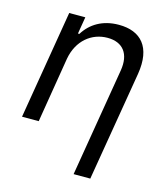

<svg xmlns="http://www.w3.org/2000/svg" viewBox="-112 -640 810 932"><g transform="rotate(15 292.5 -174.5)"><path d="M169 -328.1C186.1 -423.3 254.3 -477.3 333.8 -477.3C411.9 -477.3 450.3 -426.1 436.1 -340.9L345.2 204.5H429L521.3 -346.6C544 -485.8 481.5 -552.6 370.7 -552.6C288.4 -552.6 230.1 -515.6 196 -460.2H188.9L203.1 -545.5H122.2L31.2 0H115.1Z"/></g></svg>

Font: Margiela Sans
Style: Italic
Weight: 400
Italic angle: -9.39999°
Designer: Stefan Endress, Andreas Faust
Version: Version 1.100;FEAKit 1.0